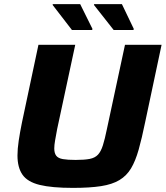

<svg xmlns="http://www.w3.org/2000/svg" viewBox="-20 -906 806 934"><path d="M335 8Q232 8 173 -6.5Q114 -21 89.5 -56Q65 -91 65 -150Q65 -181 71 -221.5Q77 -262 87 -311L167 -688H346L258 -278Q252 -246 248 -223Q244 -200 244 -184Q244 -161 253.5 -148.5Q263 -136 286 -132Q309 -128 348 -128Q391 -128 416.5 -133Q442 -138 456.5 -153.5Q471 -169 480.5 -199Q490 -229 500 -278L588 -688H766L686 -311Q670 -233 654.5 -178Q639 -123 617.5 -87Q596 -51 561 -30Q526 -9 471.5 -0.5Q417 8 335 8ZM428 -760H330L236 -882L237 -886H370L430 -765ZM629 -760H533L437 -882L438 -886H573L631 -765Z"/></svg>

Font: Saira SemiExpanded
Style: Bold Italic
Weight: 700
Width: 6
Italic angle: -12°
Designer: Hector Gatti with collaboration of the Omnibus-Type team
Foundry: Omnibus-Type
Version: Version 1.101